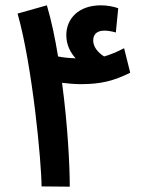

<svg xmlns="http://www.w3.org/2000/svg" viewBox="-20 -701 533 721"><path d="M242 0C242 -80 234 -234 213 -390C238 -387 261 -385 284 -385C358 -385 407 -397 469 -428L446 -520C417 -505 398 -497 371 -489C348 -503 330 -525 330 -549C330 -572 344 -586 372 -586C386 -586 401 -583 415 -579L424 -670C408 -676 383 -681 359 -681C274 -681 229 -630 229 -569C229 -533 244 -504 264 -482C239 -483 217 -485 198 -489C187 -557 173 -624 156 -681L46 -650C102 -453 136 -89 136 -1Z"/></svg>

Font: Noto Sans Arabic UI Cn SmBd
Style: Regular
Weight: 600
Width: 3
Designer: Monotype Design Team, Nadine Chahine and Nizar Qandah
Foundry: Monotype Imaging Inc.
Version: Version 2.010